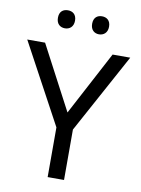

<svg xmlns="http://www.w3.org/2000/svg" viewBox="-98 -973 761 1039"><g transform="rotate(10 283.0 -454.0)"><path d="M143 -859C143 -825 164 -809 190 -809C215 -809 237 -825 237 -859C237 -894 215 -908 190 -908C164 -908 143 -894 143 -859ZM331 -859C331 -825 352 -809 377 -809C402 -809 424 -825 424 -859C424 -894 402 -908 377 -908C352 -908 331 -894 331 -859ZM283 -363 98 -714H0L238 -273V0H328V-277L566 -714H469Z"/></g></svg>

Font: Noto Sans Arabic UI
Style: Regular
Weight: 400
Designer: Monotype Design Team, Nadine Chahine and Nizar Qandah
Foundry: Monotype Imaging Inc.
Version: Version 2.010